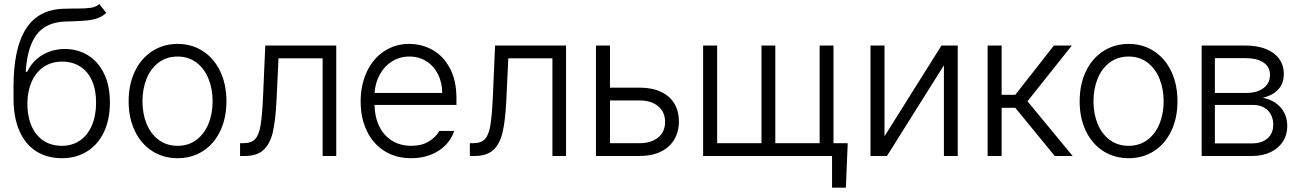

<svg xmlns="http://www.w3.org/2000/svg" viewBox="-20 -749 6247 922"><path d="M326.2 -646.5Q301.8 -646.5 289.1 -645.5Q199.2 -641.1 155 -581.5Q110.8 -522 103.5 -404.3H110.4Q136.2 -457 184.3 -485.4Q232.4 -513.7 292 -513.7Q353.5 -513.7 402.6 -483.4Q451.7 -453.1 479.7 -395.3Q507.8 -337.4 507.8 -256.8Q507.8 -175.8 479.2 -115.2Q450.7 -54.7 398.4 -22Q346.2 10.7 277.3 10.7Q206.5 10.7 154.3 -22.2Q102.1 -55.2 73.5 -119.6Q44.9 -184.1 44.9 -276.4V-332Q44.9 -517.1 104.5 -610.4Q164.1 -703.6 286.1 -707Q300.8 -708 328.1 -708H351.6Q393.1 -708 416.7 -711.7Q440.4 -715.3 457 -729.5L490.2 -687.5Q472.7 -669.9 448.7 -661.6Q424.8 -653.3 399.4 -650.9Q374 -648.4 326.2 -646.5ZM441.4 -256.8Q441.4 -317.9 421.4 -362.3Q401.4 -406.7 364.5 -429.9Q327.6 -453.1 278.3 -453.1Q227.5 -453.1 190.2 -428Q152.8 -402.8 132.6 -357.7Q112.3 -312.5 111.3 -253.9Q111.3 -190.9 131.3 -144.5Q151.4 -98.1 188.7 -73.5Q226.1 -48.8 277.3 -48.8Q327.1 -48.8 364.3 -74.5Q401.4 -100.1 421.4 -147.2Q441.4 -194.3 441.4 -256.8Z M597.7 -262.7Q597.7 -343.3 627.4 -405.8Q657.2 -468.3 710.9 -503.2Q764.6 -538.1 833 -538.1Q901.4 -538.1 954.8 -503.2Q1008.3 -468.3 1037.8 -405.8Q1067.4 -343.3 1067.4 -262.7Q1067.4 -182.6 1037.8 -120.4Q1008.3 -58.1 954.8 -23.7Q901.4 10.7 833 10.7Q764.2 10.7 710.7 -23.7Q657.2 -58.1 627.4 -120.4Q597.7 -182.6 597.7 -262.7ZM1001 -262.7Q1001 -321.8 981.2 -370.8Q961.4 -419.9 923.3 -448.7Q885.3 -477.5 833 -477.5Q780.3 -477.5 741.9 -448.7Q703.6 -419.9 683.8 -370.8Q664.1 -321.8 664.1 -262.7Q664.1 -203.6 683.8 -154.8Q703.6 -106 741.9 -77.4Q780.3 -48.8 833 -48.8Q885.3 -48.8 923.3 -77.4Q961.4 -106 981.2 -154.8Q1001 -203.6 1001 -262.7Z M1132.8 -61.5H1149.4Q1186.5 -61.5 1204.8 -80.6Q1223.1 -99.6 1231 -145.3Q1238.8 -190.9 1243.2 -284.2L1253.9 -530.3H1594.7V0H1529.3V-468.8H1317.4L1307.6 -261.7Q1302.7 -167.5 1289.6 -112.3Q1276.4 -57.1 1245.1 -28.6Q1213.9 0 1156.2 0H1132.8Z M1711.9 -261.7Q1711.9 -341.3 1741.5 -404.3Q1771 -467.3 1824.2 -502.7Q1877.4 -538.1 1945.3 -538.1Q2005.4 -538.1 2057.1 -509.3Q2108.9 -480.5 2140.4 -421.4Q2171.9 -362.3 2171.9 -276.4V-245.1H1778.3Q1779.8 -185.5 1801.8 -141.4Q1823.7 -97.2 1863.3 -73Q1902.8 -48.8 1955.1 -48.8Q2005.4 -48.8 2039.3 -69.8Q2073.2 -90.8 2089.8 -120.1H2161.1Q2149.4 -83 2120.8 -53.2Q2092.3 -23.4 2049.8 -6.3Q2007.3 10.7 1955.1 10.7Q1881.3 10.7 1826.4 -23.7Q1771.5 -58.1 1741.7 -119.9Q1711.9 -181.6 1711.9 -261.7ZM2103.5 -302.7Q2103.5 -352.1 2083.5 -392.1Q2063.5 -432.1 2027.6 -454.8Q1991.7 -477.5 1946.3 -477.5Q1899.4 -477.5 1862.3 -454.1Q1825.2 -430.7 1803.5 -390.6Q1781.7 -350.6 1778.8 -302.7Z M2236.3 -61.5H2252.9Q2290 -61.5 2308.3 -80.6Q2326.7 -99.6 2334.5 -145.3Q2342.3 -190.9 2346.7 -284.2L2357.4 -530.3H2698.2V0H2632.8V-468.8H2420.9L2411.1 -261.7Q2406.2 -167.5 2393.1 -112.3Q2379.9 -57.1 2348.6 -28.6Q2317.4 0 2259.8 0H2236.3Z M3240.2 -166Q3240.2 -116.7 3218 -79.1Q3195.8 -41.5 3153.3 -20.8Q3110.8 0 3051.8 0H2841.8V-530.3H2909.2V-328.1H3051.8Q3111.3 -328.1 3153.6 -308.3Q3195.8 -288.6 3218 -252.2Q3240.2 -215.8 3240.2 -166ZM3051.8 -61.5Q3106.9 -61.5 3140.4 -88.6Q3173.8 -115.7 3173.8 -163.1Q3173.8 -211.4 3140.4 -239Q3106.9 -266.6 3051.8 -266.6H2909.2V-61.5Z M4042 152.3H3975.6V0H3356.4V-530.3H3423.8V-61.5H3636.7V-530.3H3703.1V-61.5H3916V-530.3H3982.4V-61.5H4050.8Z M4501 -530.3H4579.1V0H4512.7V-435.5L4239.3 0H4160.2V-530.3H4227.5V-94.7Z M4722.7 -530.3H4790V-293.9H4855.5L5041 -530.3H5127L4914.1 -262.7L5130.9 0H5044.9L4855.5 -231.4H4790V0H4722.7Z M5164.6 -262.7Q5164.6 -343.3 5194.3 -405.8Q5224.1 -468.3 5277.8 -503.2Q5331.5 -538.1 5399.9 -538.1Q5468.3 -538.1 5521.7 -503.2Q5575.2 -468.3 5604.7 -405.8Q5634.3 -343.3 5634.3 -262.7Q5634.3 -182.6 5604.7 -120.4Q5575.2 -58.1 5521.7 -23.7Q5468.3 10.7 5399.9 10.7Q5331.1 10.7 5277.6 -23.7Q5224.1 -58.1 5194.3 -120.4Q5164.6 -182.6 5164.6 -262.7ZM5567.9 -262.7Q5567.9 -321.8 5548.1 -370.8Q5528.3 -419.9 5490.2 -448.7Q5452.1 -477.5 5399.9 -477.5Q5347.2 -477.5 5308.8 -448.7Q5270.5 -419.9 5250.7 -370.8Q5231 -321.8 5231 -262.7Q5231 -203.6 5250.7 -154.8Q5270.5 -106 5308.8 -77.4Q5347.2 -48.8 5399.9 -48.8Q5452.1 -48.8 5490.2 -77.4Q5528.3 -106 5548.1 -154.8Q5567.9 -203.6 5567.9 -262.7Z M5750.5 -530.3H5961.4Q6017.6 -530.3 6059.1 -513.7Q6100.6 -497.1 6122.8 -466.3Q6145 -435.5 6145 -394.5Q6145 -348.6 6118.2 -319.6Q6091.3 -290.5 6043.5 -279.3Q6075.7 -273.9 6102.5 -256.6Q6129.4 -239.3 6145.5 -210.4Q6161.6 -181.6 6161.6 -143.6Q6161.6 -102.1 6140.9 -69.6Q6120.1 -37.1 6081.8 -18.6Q6043.5 0 5992.7 0H5750.5ZM6094.2 -149.4Q6094.2 -192.9 6067.9 -219Q6041.5 -245.1 5997.6 -245.1H5814V-60.5H5992.7Q6039.6 -60.5 6066.9 -84.7Q6094.2 -108.9 6094.2 -149.4ZM6078.6 -389.6Q6078.6 -427.7 6047.6 -448.7Q6016.6 -469.7 5961.4 -469.7H5814V-302.7H5964.4Q6017.1 -302.7 6047.9 -326.2Q6078.6 -349.6 6078.6 -389.6Z"/></svg>

Font: Pretendard GOV Light
Style: Regular
Weight: 300
Designer: Base glyphs from Inter by Rasmus Andersson; Hangeul glyphs from Noto Sans CJK(Source Han Sans) by Jang Soo-young and Kan
Foundry: Kil Hyung-jin
Version: Version 1.309